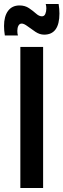

<svg xmlns="http://www.w3.org/2000/svg" viewBox="-62 -933 315 953"><path d="M39 0V-700H152V0ZM-38 -757Q-40 -769 -41 -781Q-42 -793 -42 -804Q-42 -852 -22 -879Q-2 -906 35 -906Q62 -906 82 -892.5Q102 -879 117 -865.5Q132 -852 146 -852Q158 -852 163 -864Q168 -876 168 -891Q168 -903 165 -913H229Q231 -901 232 -889Q233 -877 233 -866Q233 -761 157 -761Q135 -761 114 -775Q93 -789 75 -802.5Q57 -816 46 -816Q35 -816 29.5 -805.5Q24 -795 24 -780Q24 -766 27 -757Z"/></svg>

Font: Georama Condensed SemiBold
Style: Regular
Weight: 600
Width: 3
Designer: Jean-Baptiste Levee
Foundry: Production Type
Version: Version 1.000